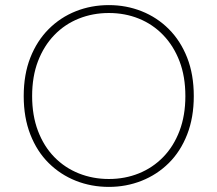

<svg xmlns="http://www.w3.org/2000/svg" viewBox="-20 -720 853 753"><path d="M407 13Q338 13 277.5 -11Q217 -35 171 -80.5Q125 -126 99 -192.5Q73 -259 73 -343Q73 -428 99 -494Q125 -560 171 -606Q217 -652 277.5 -676Q338 -700 407 -700Q475 -700 535.5 -676Q596 -652 642 -606Q688 -560 714 -494Q740 -428 740 -343Q740 -259 714 -192.5Q688 -126 642 -80.5Q596 -35 535.5 -11Q475 13 407 13ZM407 -18Q470 -18 524.5 -40Q579 -62 620 -104Q661 -146 684 -206.5Q707 -267 707 -343Q707 -420 684 -480Q661 -540 620 -582.5Q579 -625 524.5 -647Q470 -669 407 -669Q344 -669 289 -647Q234 -625 193 -582.5Q152 -540 129 -480Q106 -420 106 -343Q106 -267 129 -206.5Q152 -146 193 -104Q234 -62 289 -40Q344 -18 407 -18Z"/></svg>

Font: BioRhyme ExtraBold ExtraLight
Style: Regular
Weight: 250
Version: Version 1.600;gftools[0.9.33]